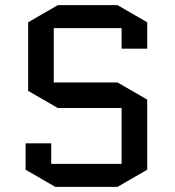

<svg xmlns="http://www.w3.org/2000/svg" viewBox="-20 -725 685 750"><path d="M90 -370V-638L206 -705H439L555 -638V-535H455V-615H190V-403H439L555 -336V-62L439 5H196L80 -62V-165H180V-85H455V-303H206Z"/></svg>

Font: Quantico
Style: Regular
Weight: 400
Designer: Matt Desmond
Foundry: MADtype
Version: Version 2.002